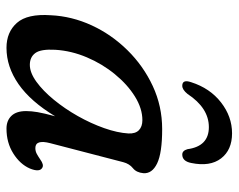

<svg xmlns="http://www.w3.org/2000/svg" viewBox="-92 -634 736 592"><g transform="rotate(90 276.0 -338.0)"><path d="M421.5 -125Q409.5 -79 436.5 -79Q446 -79 454 -83.2Q462 -87.5 471.5 -94Q488 -106 497 -100.5Q512 -92.5 499.5 -62Q486.5 -32 453.2 -11Q420 10 376.5 10Q352 10 337.2 -5.2Q322.5 -20.5 322.5 -50.5Q322.5 -67 325.8 -86Q329 -105 338.5 -140Q293 -64.5 239.5 -27.2Q186 10 127.5 10Q79 10 50.5 -22.2Q22 -54.5 27 -126.5Q30 -191.5 58.2 -252.8Q86.5 -314 134.8 -363Q183 -412 245.2 -441Q307.5 -470 378 -470Q451.5 -470 483.8 -454.5Q516 -439 514 -412Q512 -390.5 498.5 -379.8Q485 -369 480 -350ZM133.5 -140.5Q131 -96 143.5 -79Q156 -62 180 -62Q204 -62 232 -82.2Q260 -102.5 287.5 -136Q315 -169.5 337.8 -209.8Q360.5 -250 375 -291Q389.5 -332 391.5 -366Q392.5 -387.5 381.5 -398.2Q370.5 -409 350.5 -409Q314.5 -409 277.5 -386Q240.5 -363 208.8 -324.2Q177 -285.5 156.8 -237.8Q136.5 -190 133.5 -140.5ZM372 -614Q313 -614 269.5 -548Q256.5 -532 244.5 -532Q224 -532 233.5 -559.5Q252 -617.5 295.8 -651.5Q339.5 -685.5 391 -685.5Q442.5 -685.5 468.5 -651.5Q494.5 -617.5 482.5 -559.5Q477 -532 456.5 -532Q444.5 -532 440 -548Q431 -614 372 -614Z"/></g></svg>

Font: Fraunces 9pt SuperSoft
Style: Italic
Weight: 400
Italic angle: -16°
Version: Version 1.000;[b76b70a41]